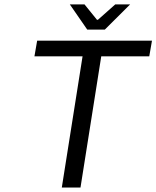

<svg xmlns="http://www.w3.org/2000/svg" viewBox="-20 -843 703 863"><path d="M372.1 -710 293.9 -823.2H359.9L416 -753.9H419.9L498 -823.2H564.9L451.2 -710ZM257.8 0 351.1 -589.8H134.8L147 -660.2H663.1L650.9 -589.8H435.1L341.8 0Z"/></svg>

Font: Office Code Pro Italic
Style: Regular
Weight: 400
Italic angle: -9°
Designer: Nathan Rutzky & Paul D. Hunt
Foundry: Adobe Systems Incorporated
Version: Version 1.004;PS 001.004;hotconv 1.0.70;makeotf.lib2.5.58329